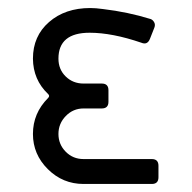

<svg xmlns="http://www.w3.org/2000/svg" viewBox="-20 -458 477 478"><path d="M374.5 -45.4V-16.6Q374.5 0 357.9 0H188Q136.2 0 99.1 -36.9Q62 -73.7 62 -124.5Q62 -176.3 99.6 -213.9Q105 -219.2 99.6 -224.1Q62.5 -259.3 62 -312Q62 -368.2 102.1 -403.1Q142.1 -438 204.6 -438Q218.3 -438 236.3 -435.5Q298.3 -428.2 355 -410.6Q360.4 -408.7 363.8 -402.6Q367.2 -396.5 364.3 -389.2L353.5 -361.8Q347.2 -345.2 332 -351.6Q259.3 -376.5 203.1 -376.5Q125.5 -376.5 125.5 -312Q125.5 -285.2 143.6 -267.6Q161.6 -250 188 -250H233.4Q250 -250 250 -233.4V-204.6Q250 -188 233.4 -188H188Q162.1 -188 143.8 -169.2Q125.5 -150.4 125.5 -124.5Q125.5 -98.6 143.6 -80.3Q161.6 -62 188 -62H357.9Q374.5 -62 374.5 -45.4Z"/></svg>

Font: GOSTRUS
Style: type_B
Weight: 400
Designer: Юрий и Татьяна Кривогуз
Version: Version 02.00